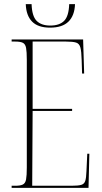

<svg xmlns="http://www.w3.org/2000/svg" viewBox="-20 -904 489 924"><path d="M221 -771Q163 -771 134.5 -800Q106 -829 104 -884H132Q134 -826 156.5 -803.5Q179 -781 222 -781Q266 -781 288.5 -803.5Q311 -826 313 -884H341Q339 -829 309.5 -800Q280 -771 221 -771ZM36 0V-10H53Q78 -10 90 -16Q102 -22 105.5 -40.5Q109 -59 109 -98V-616Q109 -655 105.5 -673.5Q102 -692 90 -698Q78 -704 53 -704H36V-714H380L385 -550H375L373 -615Q372 -656 367 -675Q362 -694 346.5 -699Q331 -704 297 -704H137V-380H327V-370H137L135 -10H324Q357 -10 371.5 -14.5Q386 -19 390.5 -34Q395 -49 396 -79L400 -164H410L406 0Z"/></svg>

Font: Noto Serif Display ExtraCondensed Thin
Style: Regular
Weight: 100
Width: 2
Designer: Monotype Design Team
Foundry: Monotype Imaging Inc.
Version: Version 2.009